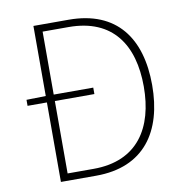

<svg xmlns="http://www.w3.org/2000/svg" viewBox="-81 -803 845 880"><g transform="rotate(-10 341.5 -363.0)"><path d="M169 -33V-370H353V-400H169V-693H290C496 -693 582 -557 582 -365C582 -174 496 -33 290 -33ZM132 -726V-400L42 -398V-370H132V0H296C520 0 621 -149 621 -365C621 -582 520 -726 296 -726Z"/></g></svg>

Font: Genne Gothic ExtraLight
Style: Regular
Weight: 250
Designer: Ryoko NISHIZUKA (kana & ideographs); Paul D. Hunt (Latin, Greek & Cyrillic); Wenlong ZHANG (bopomofo); Sandoll Communica
Foundry: Adobe Systems Incorporated
Version: Version 1.004;PS 1.004;hotconv 16.6.51;makeotf.lib2.5.65220